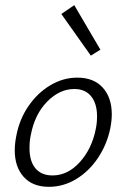

<svg xmlns="http://www.w3.org/2000/svg" viewBox="-20 -718 488 742"><path d="M217 -664 267 -698 368 -526 331 -503ZM37 -137Q37 -163 43 -193Q55 -257 90 -308Q125 -359 174.5 -388.5Q224 -418 279 -418Q342 -418 377 -379.5Q412 -341 412 -276Q412 -251 406 -221Q393 -159 358.5 -107.5Q324 -56 274.5 -26Q225 4 169 4Q106 4 71.5 -34.5Q37 -73 37 -137ZM350 -219Q355 -242 355 -269Q355 -317 332.5 -345.5Q310 -374 267 -374Q210 -374 162 -325Q114 -276 99 -196Q94 -174 94 -145Q94 -95 117 -67.5Q140 -40 183 -40Q242 -40 288.5 -91.5Q335 -143 350 -219Z"/></svg>

Font: Ysabeau Infant Semilight
Style: Italic
Weight: 300
Italic angle: -12°
Designer: Christian Thalmann (Catharsis Fonts)
Version: Version 0.003